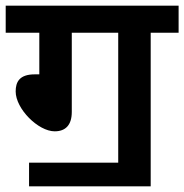

<svg xmlns="http://www.w3.org/2000/svg" viewBox="-20 -642 647 674"><path d="M82 -71V12H509V-527H607V-622H0V-527H118V-381H102C48 -381 35 -354 35 -321C35 -260 114 -181 172 -181C210 -181 232 -203 232 -249V-527H395V-71Z"/></svg>

Font: Noto Sans SemiBold
Style: Italic
Weight: 600
Italic angle: -12°
Designer: Monotype Design Team
Foundry: Monotype Imaging Inc.
Version: Version 2.013